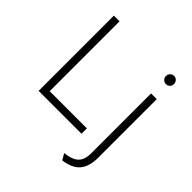

<svg xmlns="http://www.w3.org/2000/svg" viewBox="-235 -874 1263 1263"><g transform="rotate(45 396.0 -243.0)"><path d="M106 0V-700H159V-50H505V0ZM539.5 213.5 514 170.5Q582.5 163 611.8 134.2Q641 105.5 641 46V-511H694V34Q694 116.5 656.8 160Q619.5 203.5 539.5 213.5ZM667 -623.5Q651 -623.5 640 -634.2Q629 -645 629 -660.5Q629 -677 640 -688.5Q651 -700 667 -700Q682.5 -700 693.2 -688.8Q704 -677.5 704 -660.5Q704 -645 693.5 -634.2Q683 -623.5 667 -623.5Z"/></g></svg>

Font: Overpass ExtraLight
Style: Regular
Weight: 250
Designer: Delve Withrington, Dave Bailey, Thomas Jockin
Foundry: Delve Fonts LLC
Version: Version 4.000